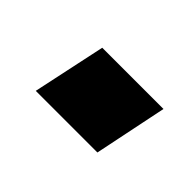

<svg xmlns="http://www.w3.org/2000/svg" viewBox="-38 -468 337 337"><g transform="rotate(45 130.5 -299.0)"><path d="M49 -231 78 -367H230L202 -231Z"/></g></svg>

Font: Saira SemiCondensed
Style: Bold Italic
Weight: 700
Width: 4
Italic angle: -12°
Designer: Hector Gatti with collaboration of the Omnibus-Type team
Foundry: Omnibus-Type
Version: Version 1.101